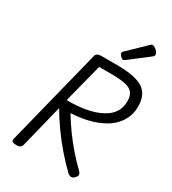

<svg xmlns="http://www.w3.org/2000/svg" viewBox="-268 -1292 1297 1446"><g transform="rotate(30 380.0 -569.0)"><path d="M109 14Q87 14 76 7Q65 0 69 -16L281 -861Q285 -875 297 -881.5Q309 -888 331 -888H466Q568 -888 633.5 -869.5Q699 -851 729.5 -808.5Q760 -766 760 -695Q760 -652 747 -615Q734 -578 709.5 -545.5Q685 -513 649.5 -488Q614 -463 567.5 -444Q521 -425 464.5 -413.5Q408 -402 343 -399Q379 -339 421 -280.5Q463 -222 512 -165Q561 -108 619 -52Q628 -44 631 -30Q634 -16 612 4Q598 17 583.5 15Q569 13 556 1Q500 -53 444.5 -117Q389 -181 339 -251Q289 -321 250 -389L157 -14Q153 0 142 7Q131 14 109 14ZM269 -469Q325 -469 373 -473.5Q421 -478 461.5 -487.5Q502 -497 535 -511Q568 -525 593.5 -543Q619 -561 636 -583.5Q653 -606 661.5 -632.5Q670 -659 670 -689Q670 -735 651 -761Q632 -787 585.5 -797.5Q539 -808 458 -808H356ZM485 -944Q475 -944 461.5 -958Q448 -972 448 -982Q448 -986 449 -989.5Q450 -993 456 -999L604 -1142Q610 -1147 613.5 -1150Q617 -1153 623 -1153Q633 -1153 646 -1144Q659 -1135 668.5 -1123Q678 -1111 678 -1101Q678 -1094 676 -1089Q674 -1084 663 -1076L504 -954Q498 -950 493.5 -947Q489 -944 485 -944Z"/></g></svg>

Font: Playwrite DE SAS
Style: Regular
Weight: 400
Designer: Veronika Burian, José Scaglione
Foundry: TypeTogether
Version: Version 1.002